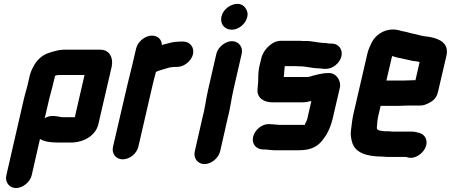

<svg xmlns="http://www.w3.org/2000/svg" viewBox="-20 -720 2278 970"><path d="M269 0H348C406 -3 464 -36 477 -93L544 -382C554 -427 534 -469 487 -469H301C279 -468 260 -463 243 -458L225 -452C193 -442 163 -414 148 -382C140 -368 134 -353 130 -337L118 -285C115 -272 105 -239 102 -226L12 166C4 200 27 230 61 230C95 230 132 200 140 166L182 -18C201 -5 235 0 269 0ZM246 -286 258 -337C263 -339 269 -341 275 -341H407L358 -128H293C262 -133 236 -141 206 -123L230 -226C233 -239 243 -274 246 -286Z M955 -446C963 -480 940 -510 906 -510H896C889 -510 882 -510 876 -509C867 -509 857 -508 845 -505C829 -500 814 -498 798 -493C797 -519 779 -540 747 -540C713 -540 676 -510 668 -476L644 -374C638 -350 630 -319 624 -293L551 21C543 56 565 85 600 85C635 85 671 56 679 21L752 -295C756 -314 764 -341 768 -357C779 -362 794 -367 806 -370C820 -374 838 -381 852 -381C857 -382 861 -382 866 -382H876C910 -382 947 -412 955 -446Z M1073 -448 1031 -265C1020 -217 1015 -168 1002 -122L964 45C956 79 979 109 1013 109C1047 109 1084 79 1092 45L1130 -122C1143 -169 1148 -217 1159 -265L1201 -448C1209 -482 1186 -512 1152 -512C1118 -512 1081 -482 1073 -448ZM1151 -570C1186 -570 1221 -599 1229 -634C1234 -654 1228 -669 1218 -682C1189 -722 1112 -692 1099 -637C1090 -600 1114 -570 1151 -570Z M1655 -500H1645C1636 -501 1628 -502 1621 -503C1589 -503 1559 -513 1525 -513H1506C1499 -514 1493 -514 1486 -514H1401C1384 -514 1367 -509 1353 -499C1329 -482 1307 -456 1300 -425L1290 -383C1288 -375 1287 -366 1286 -357L1285 -341C1285 -318 1284 -293 1281 -269C1277 -228 1310 -203 1356 -203H1507C1522 -203 1535 -205 1549 -209H1553L1532 -118C1530 -110 1523 -99 1521 -93V-89H1396C1391 -89 1386 -89 1381 -90C1369 -90 1354 -93 1344 -93H1338C1303 -94 1268 -64 1259 -30C1250 5 1273 34 1307 35H1313C1329 35 1348 39 1366 39H1491C1554 39 1590 19 1619 -25C1637 -49 1652 -84 1660 -118L1697 -277C1705 -313 1678 -352 1641 -351C1603 -351 1571 -340 1537 -331H1414C1414 -336 1414 -340 1415 -343C1415 -348 1416 -354 1416 -359L1418 -377C1417 -379 1418 -381 1418 -383C1418 -385 1419 -386 1420 -386H1473C1480 -385 1487 -385 1494 -385C1527 -385 1557 -375 1588 -375C1598 -375 1610 -372 1620 -372H1626C1661 -372 1697 -401 1705 -436C1713 -471 1690 -500 1655 -500Z M2016 -313H1932L1961 -437C1974 -433 1989 -428 2004 -426C2024 -422 2046 -416 2066 -412L2084 -410L2100 -407L2079 -315C2066 -315 2031 -313 2016 -313ZM1939 73H2032L2039 75C2074 86 2113 58 2127 30C2147 -8 2127 -41 2100 -48C2088 -51 2077 -55 2061 -55H1963C1955 -56 1947 -57 1938 -57H1924C1908 -59 1880 -59 1884 -77C1885 -96 1887 -119 1893 -143L1903 -185H1987C2002 -185 2035 -187 2049 -187H2102C2117 -186 2134 -192 2155 -204C2176 -216 2188 -234 2193 -257L2236 -441C2248 -503 2201 -524 2148 -534L2131 -536C2112 -538 2098 -543 2080 -547C2056 -551 2033 -560 2010 -563C1994 -568 1982 -571 1963 -571C1919 -571 1878 -543 1860 -509C1852 -494 1840 -468 1836 -449L1765 -142C1759 -114 1756 -84 1753 -60C1750 -42 1754 -19 1758 -5C1771 50 1829 71 1910 71C1919 71 1929 73 1939 73Z"/></svg>

Font: Electronic
Style: SuThkIt
Weight: 900
Version: Version 1.011